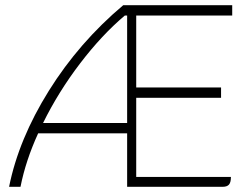

<svg xmlns="http://www.w3.org/2000/svg" viewBox="-20 -720 970 740"><path d="M505 -660V-383H832V-343H505V-38H870Q870 -17 862.5 -8.5Q855 0 838 0H470V-206H127Q79 -101 59 0H15Q52 -184 168.5 -370.5Q285 -557 455 -700H875V-660ZM470 -246V-660H461Q373 -586 289 -476Q205 -366 146 -246Z"/></svg>

Font: Krub ExtraLight
Style: Regular
Weight: 275
Designer: Ekaluck Peanpanawate
Foundry: Cadson Demak Co.,Ltd.
Version: Version 1.000; ttfautohint (v1.6)